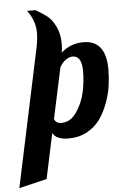

<svg xmlns="http://www.w3.org/2000/svg" viewBox="-137 -744 672 1037"><g transform="rotate(-5 199.0 -225.0)"><path d="M-75 250 81 -485Q93 -539 93 -578Q93 -643 50 -700H95Q134 -678 158 -659Q182 -640 201.5 -600.5Q221 -561 221 -508Q221 -483 217 -459Q268 -505 338 -505Q460 -505 460 -347Q460 -303 453.5 -258Q447 -213 429 -164.5Q411 -116 384.5 -79Q358 -42 314 -18Q270 6 214 6Q147 6 128 -31L76 214ZM183 -81Q232 -81 265.5 -130.5Q299 -180 311 -237.5Q323 -295 323 -350Q323 -433 273 -433Q255 -433 235.5 -419Q216 -405 203 -381L144 -106Q152 -81 183 -81Z"/></g></svg>

Font: Lobster Two
Style: Bold Italic
Weight: 700
Designer: Pablo Impallari
Foundry: Pablo Impallari. www.impallari.com
Version: Version 2.000